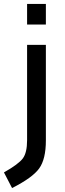

<svg xmlns="http://www.w3.org/2000/svg" viewBox="-52 -726 328 971"><path d="M85 -17V-499H180V-16Q180 79 146 126Q112 173 9 225L-32 146Q42 104 63.5 75Q85 46 85 -17ZM85 -602V-706H180V-602Z"/></svg>

Font: TypoPRO Titillium Text
Style: 600 wt
Weight: 600
Designer: Accademia di Belle Arti di Urbino and others
Foundry: Accademia di Belle Arti di Urbino and others.
Version: Version 25.000